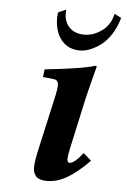

<svg xmlns="http://www.w3.org/2000/svg" viewBox="-50 -689 488 737"><g transform="rotate(5 194.0 -321.0)"><path d="M280.8 -325.2 236.8 -125Q230 -91.8 230 -83Q230 -66.9 238.8 -66.9Q257.3 -66.9 290 -108.9L320.8 -82Q273.4 -34.2 235.4 -12.2Q197.3 9.8 159.2 9.8Q141.1 9.8 129.4 5.1Q117.7 0.5 112.8 -8.1Q107.9 -16.6 106.4 -23.4Q105 -30.3 105 -39.1Q105 -63 118.2 -119.1L163.1 -319.8Q168.9 -346.7 168.9 -358.9Q168.9 -379.9 150.9 -381.8L108.9 -386.2L112.8 -416Q262.7 -432.1 305.2 -446.8Q311 -446.8 311 -443.8Q293 -376 280.8 -325.2ZM175.8 -651.9Q174.8 -646 174.8 -637.2Q174.8 -603.5 195.8 -582.8Q216.8 -562 252.9 -562Q287.6 -562 320.1 -585.4Q352.5 -608.9 361.8 -651.9L388.2 -638.2Q377.9 -602.1 359.9 -574.2Q341.8 -546.4 320.8 -531Q299.8 -515.6 279.5 -507.8Q259.3 -500 241.2 -500Q194.8 -500 168.9 -532.7Q143.1 -565.4 143.1 -618.2Q143.1 -623.5 145 -638.2Z"/></g></svg>

Font: Linux Libertine
Style: Bold Italic
Weight: 700
Italic angle: -11.5°
Designer: Philipp H. Poll
Foundry: Philipp H. Poll
Version: Version 4.0.5